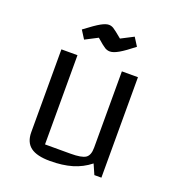

<svg xmlns="http://www.w3.org/2000/svg" viewBox="-127 -787 826 898"><g transform="rotate(20 286.0 -337.5)"><path d="M474 0H439L417 -50Q378 -19 330.5 -5Q283 9 221 9Q155 9 124 -14.5Q93 -38 93 -88V-500H173V-56H300Q355 -56 374.5 -69Q394 -82 394 -120V-500H474ZM239 -611 177 -579 151 -620Q201 -658 224.5 -671Q248 -684 263 -684Q275 -684 286 -677.5Q297 -671 333 -641L395 -673L421 -632Q378 -598 352 -583Q326 -568 309 -568Q296 -568 284 -575Q272 -582 239 -611Z"/></g></svg>

Font: Changa Light
Style: Regular
Weight: 300
Designer: Eduardo Rodriguez Tunni
Foundry: Eduardo Rodriguez Tunni
Version: Version 2.002; ttfautohint (v1.5) -l 8 -r 50 -G 110 -x 14 -H